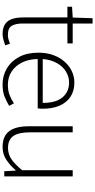

<svg xmlns="http://www.w3.org/2000/svg" viewBox="355 -1079 737 1487"><g transform="rotate(90 723.5 -335.5)"><path d="M245 13Q195 13 166.5 -6.5Q138 -26 126.5 -62Q115 -98 115 -146V-489H32V-525L116 -530L121 -684H162V-530H316V-489H162V-141Q162 -91 179 -59.5Q196 -28 252 -28Q267 -28 285.5 -33Q304 -38 318 -45L331 -7Q308 1 285 7Q262 13 245 13Z M633 13Q566 13 510 -20Q454 -53 421 -115Q388 -177 388 -264Q388 -329 407 -380.5Q426 -432 459 -468.5Q492 -505 533 -524Q574 -543 619 -543Q682 -543 727 -514.5Q772 -486 797 -431Q822 -376 822 -298Q822 -289 821.5 -279.5Q821 -270 819 -259H437Q438 -192 463 -140Q488 -88 532.5 -58Q577 -28 637 -28Q681 -28 715.5 -41Q750 -54 780 -75L800 -38Q768 -19 730 -3Q692 13 633 13ZM437 -298H777Q777 -400 734 -451Q691 -502 619 -502Q574 -502 534.5 -478Q495 -454 469 -408.5Q443 -363 437 -298Z M1118 13Q1036 13 997 -37Q958 -87 958 -190V-530H1005V-196Q1005 -111 1033.5 -70Q1062 -29 1126 -29Q1174 -29 1213 -55.5Q1252 -82 1298 -138V-530H1346V0H1306L1301 -89H1299Q1259 -43 1216 -15Q1173 13 1118 13Z"/></g></svg>

Font: Noto Sans KR ExtraLight
Style: Regular
Weight: 250
Designer: Ryoko NISHIZUKA  (kana, bopomofo & ideographs); Paul D. Hunt (Latin, Greek & Cyrillic); Sandoll Communications , Soo-you
Foundry: Adobe
Version: Version 2.004-H2;hotconv 1.0.118;makeotfexe 2.5.65603